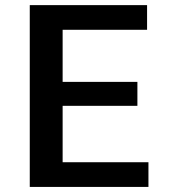

<svg xmlns="http://www.w3.org/2000/svg" viewBox="-20 -736 665 756"><path d="M97.2 -715.8H559.1V-618.7H226.6V-413.6H521V-319.3H226.6V-97.2H564.5V0H97.2Z"/></svg>

Font: Monda SemiBold
Style: Regular
Weight: 600
Designer: Vernon Adams
Foundry: Vernon Adams
Version: Version 2.200